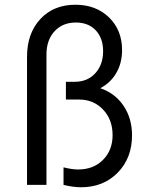

<svg xmlns="http://www.w3.org/2000/svg" viewBox="-20 -780 640 810"><path d="M176 0H94V-540Q94 -639 150 -699.5Q206 -760 298 -760Q385 -760 440 -706.5Q495 -653 495 -569Q495 -514 470.5 -472Q446 -430 403 -408Q465 -387 501 -334Q537 -281 537 -209Q537 -113 476.5 -51.5Q416 10 322 10Q289 10 248 0V-74Q284 -65 310 -65Q374 -65 414.5 -105.5Q455 -146 455 -210Q455 -275 415 -317.5Q375 -360 314 -360H258V-435H296Q349 -435 382 -471Q415 -507 415 -564Q415 -619 384 -652Q353 -685 300 -685Q244 -685 210 -648Q176 -611 176 -550Z"/></svg>

Font: CommitMono
Style: 450Regular
Weight: 450
Designer: Eigil Nikolajsen
Foundry: Eigil Nikolajsen
Version: Version 1.002